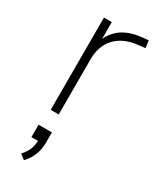

<svg xmlns="http://www.w3.org/2000/svg" viewBox="-194 -554 715 872"><g transform="rotate(30 163.5 -118.5)"><path d="M85 0V-484H126V-371H116Q136 -430 179 -459.5Q222 -489 292 -494L313 -496L318 -458L284 -454Q210 -447 168.5 -404Q127 -361 127 -290V0ZM94 259 68 239Q91 213 98.5 191Q106 169 106 144L121 151H71V86H141V140Q141 174 129 204.5Q117 235 94 259Z"/></g></svg>

Font: Nunito Sans 12pt ExtraLight
Style: Regular
Weight: 200
Version: Version 3.101;gftools[0.9.27]